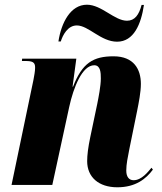

<svg xmlns="http://www.w3.org/2000/svg" viewBox="-20 -785 686 815"><path d="M477 -608C548 -608 579 -683 591 -764H581C570 -722 552 -697 519 -697C466 -697 411 -765 349 -765C279 -765 240 -688 228 -609H238C246 -635 267 -677 306 -677C356 -677 408 -608 477 -608ZM478 10C556 10 600 -26 629 -65L623 -73C608 -55 581 -20 547 -20C528 -20 516 -34 516 -61C516 -88 522 -116 529 -152L562 -314C569 -349 578 -394 578 -429C578 -491 548 -546 462 -546C376 -546 329 -518 290 -417H288L304 -536H74L73 -526H92C126 -526 129 -514 129 -497C129 -483 125 -462 122 -446L29 0H202L274 -332C292 -414 329 -508 380 -508C407 -508 408 -476 408 -452C408 -420 398 -370 393 -345L363 -202C354 -159 350 -126 350 -101C350 -33 399 10 478 10Z"/></svg>

Font: Noto Serif Display Condensed Black
Style: Italic
Weight: 900
Width: 3
Italic angle: -12°
Designer: Monotype Design Team
Foundry: Monotype Imaging Inc.
Version: Version 2.009